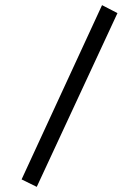

<svg xmlns="http://www.w3.org/2000/svg" viewBox="-20 -685 540 747"><path d="M64 13 123 42 437 -634 377 -665Z"/></svg>

Font: Inconsolatazi4
Style: Regular
Weight: 400
Designer: Raph Levien, Kirill Tkachev
Foundry: Cyreal
Version: Version 1.013